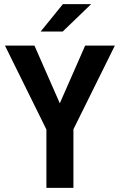

<svg xmlns="http://www.w3.org/2000/svg" viewBox="-20 -911 581 931"><path d="M336 -284V0H205V-283L4 -690H147L270 -410L393 -690H537ZM285 -891H422L284 -758H177Z"/></svg>

Font: D-DIN
Style: DIN-Bold
Weight: 700
Designer: Charles Nix
Foundry: Datto Inc.
Version: Version 1.00